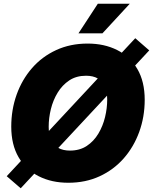

<svg xmlns="http://www.w3.org/2000/svg" viewBox="-20 -972 822 1032"><path d="M347.2 10.3Q257.3 10.3 188.2 -24.7Q119.1 -59.6 79.8 -127Q40.5 -194.3 40.5 -291.5Q40.5 -382.3 69.3 -463.1Q98.1 -543.9 151.9 -605.7Q205.6 -667.5 281.5 -702.6Q357.4 -737.8 451.2 -737.8Q540.5 -737.8 609.6 -703.1Q678.7 -668.5 718.3 -601.1Q757.8 -533.7 757.8 -435.5Q757.8 -344.2 728.5 -263.4Q699.2 -182.6 645.3 -121.1Q591.3 -59.6 515.9 -24.7Q440.4 10.3 347.2 10.3ZM356 -162.6Q408.7 -162.6 446.5 -187.7Q484.4 -212.9 508.8 -253.9Q533.2 -294.9 544.7 -342.8Q556.2 -390.6 556.2 -436.5Q556.2 -478.5 543.5 -507.1Q530.8 -535.6 505.6 -550.3Q480.5 -564.9 442.4 -564.9Q390.1 -564.9 352.3 -539.8Q314.5 -514.6 289.8 -473.9Q265.1 -433.1 253.4 -385.3Q241.7 -337.4 241.7 -291Q241.7 -249.5 254.6 -220.7Q267.6 -191.9 293 -177.2Q318.4 -162.6 356 -162.6ZM91.3 40 16.1 -24.9 707 -766.6 782.2 -701.2ZM401.9 -793 505.9 -952.1H677.7L530.8 -793Z"/></svg>

Font: Inter 20pt Black
Style: Italic
Weight: 900
Italic angle: -9.3988°
Version: Version 4.001;git-66647c0bb